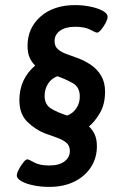

<svg xmlns="http://www.w3.org/2000/svg" viewBox="-20 -727 469 753"><path d="M173 6Q143 6 114 0.5Q85 -5 65.5 -15.5Q46 -26 46 -39Q46 -48 54 -63Q62 -78 71.5 -90Q81 -102 87 -102Q93 -102 114 -90Q135 -78 173 -78Q212 -78 233 -94Q254 -110 254 -135Q254 -156 240 -167.5Q226 -179 203.5 -187Q181 -195 156 -204Q118 -219 87 -249.5Q56 -280 56 -334Q56 -417 118 -470Q105 -482 96.5 -500.5Q88 -519 88 -547Q88 -617 139 -662Q190 -707 275 -707Q305 -707 334.5 -701Q364 -695 383 -684.5Q402 -674 402 -661Q402 -652 394.5 -637.5Q387 -623 377 -611Q367 -599 361 -599Q355 -599 334 -610.5Q313 -622 274 -622Q237 -622 215.5 -606.5Q194 -591 194 -566Q194 -545 207.5 -533.5Q221 -522 242.5 -514.5Q264 -507 288 -498Q314 -488 338 -471.5Q362 -455 377 -429.5Q392 -404 392 -368Q392 -318 372 -284Q352 -250 329 -231Q343 -218 351.5 -199.5Q360 -181 360 -153Q360 -108 337 -72Q314 -36 272 -15Q230 6 173 6ZM243 -274Q266 -282 279.5 -302.5Q293 -323 293 -348Q293 -385 266 -400.5Q239 -416 205 -428Q181 -419 168 -398Q155 -377 155 -351Q155 -316 181.5 -300.5Q208 -285 243 -274Z"/></svg>

Font: Asap Medium
Style: Italic
Weight: 500
Italic angle: -6°
Designer: Pablo Cosgaya
Foundry: Omnibus-Type
Version: Version 3.001; ttfautohint (v1.8.3)